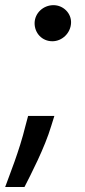

<svg xmlns="http://www.w3.org/2000/svg" viewBox="-30 -551 332 748"><path d="M169.7 -60.7 181.8 -99.4H79.5L68.9 -59.7C45.5 36.9 5.7 133.9 -9.9 177.6H65.3C89.1 131 144.5 24.5 169.7 -60.7ZM104.8 -461.3C104.4 -421.9 133.9 -390.3 174 -390.3C212 -390.3 245 -421.9 246.8 -461.3C248.6 -499.3 216.6 -530.9 178.3 -530.9C139.2 -530.9 105.5 -500.7 104.8 -461.3Z"/></svg>

Font: Magic Ui Pro Medium
Style: Italic
Weight: 500
Italic angle: -9.39999°
Designer: Stefan Endress, Andreas Faust
Version: Version 1.000;FEAKit 1.0